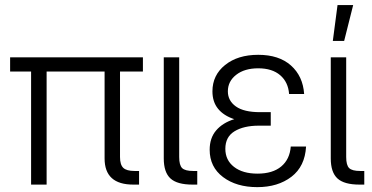

<svg xmlns="http://www.w3.org/2000/svg" viewBox="-20 -748 1509 778"><path d="M520 0Q403.8 0 403.8 -106V-458H168.9V0H106V-458H21V-515.6H559.1V-458H466.3V-111.8Q466.3 -80.6 479.5 -67.9Q492.7 -55.2 525.4 -55.2H543.5V0Z M759.8 0Q697.8 0 670.7 -24.9Q643.6 -49.8 643.6 -106V-515.6H706.1V-111.8Q706.1 -78.6 718 -66.9Q730 -55.2 762.7 -55.2H779.3V0Z M1022.5 10.3Q938 10.3 883.8 -30.5Q829.6 -71.3 829.6 -141.1Q829.6 -189 856 -219.7Q882.3 -250.5 929.2 -265.1Q886.2 -279.3 863.5 -307.4Q840.8 -335.4 840.8 -377.9Q840.8 -443.4 892.1 -484.6Q943.4 -525.9 1026.4 -525.9Q1110.4 -525.9 1158.9 -482.7Q1207.5 -439.5 1212.4 -367.2H1151.4Q1147.9 -415 1115.5 -443.1Q1083 -471.2 1026.4 -471.2Q970.7 -471.2 937 -444.8Q903.3 -418.5 903.3 -377.9Q903.3 -339.8 935.8 -316.7Q968.3 -293.5 1033.7 -293.5H1077.1V-238.8H1028.8Q967.8 -238.8 930.4 -216.1Q893.1 -193.4 893.1 -145Q893.1 -99.1 928.2 -71.8Q963.4 -44.4 1023.4 -44.4Q1085 -44.4 1119.6 -73.5Q1154.3 -102.5 1158.2 -154.3H1220.2Q1215.8 -73.7 1160.9 -31.7Q1106 10.3 1022.5 10.3Z M1436.5 0Q1374.5 0 1347.4 -24.9Q1320.3 -49.8 1320.3 -106V-515.6H1382.8V-111.8Q1382.8 -78.6 1394.8 -66.9Q1406.7 -55.2 1439.5 -55.2H1456.1V0ZM1328.6 -582 1347.7 -727.5H1411.1L1374.5 -582Z"/></svg>

Font: Inter Display Light
Style: Regular
Weight: 300
Designer: Rasmus Andersson
Foundry: rsms
Version: Version 4.000;git-a52131595